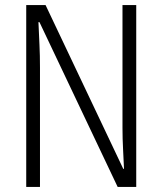

<svg xmlns="http://www.w3.org/2000/svg" viewBox="-20 -734 640 754"><path d="M137 0V-468Q137 -516 135 -558Q133 -600 131 -647H135L442 0H515V-714H461V-232Q461 -189 463.5 -143Q466 -97 467 -71H464L159 -714H83V0Z"/></svg>

Font: Noto Sans Mono UI Light
Style: Regular
Weight: 300
Designer: Monotype Design team
Foundry: Monotype Imaging Inc.
Version: 1.000